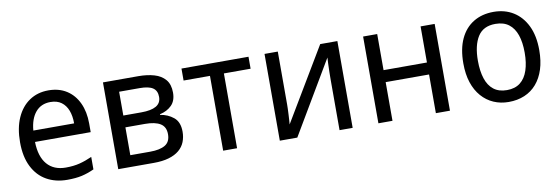

<svg xmlns="http://www.w3.org/2000/svg" viewBox="-46 -852 3402 1168"><g transform="rotate(-10 1654.5 -268.0)"><path d="M275 -546Q340 -546 387 -516Q434 -486 459.5 -431.5Q485 -377 485 -304V-251H141Q143 -160 184 -112.5Q225 -65 299 -65Q347 -65 384.5 -74.5Q422 -84 462 -102V-25Q423 -7 385.5 1.5Q348 10 295 10Q223 10 168 -21Q113 -52 82 -113.5Q51 -175 51 -264Q51 -352 79 -415Q107 -478 157.5 -512Q208 -546 275 -546ZM275 -474Q217 -474 183 -433.5Q149 -393 143 -321H395Q395 -367 382 -401Q369 -435 342.5 -454.5Q316 -474 275 -474Z M1020 -401Q1020 -351 992 -323Q964 -295 919 -285V-281Q966 -274 1001 -245.5Q1036 -217 1036 -157Q1036 -123 1024.5 -94Q1013 -65 988 -44Q963 -23 924 -11.5Q885 0 830 0H611V-536H829Q884 -536 927 -523.5Q970 -511 995 -481.5Q1020 -452 1020 -401ZM946 -157Q946 -203 913.5 -223Q881 -243 819 -243H698V-71H821Q881 -71 913.5 -90.5Q946 -110 946 -157ZM932 -390Q932 -428 906.5 -445.5Q881 -463 825 -463H698V-316H809Q870 -316 901 -334Q932 -352 932 -390Z M1510 -462H1345V0H1259V-462H1096V-536H1510Z M1691 -209Q1691 -200 1690.5 -183.5Q1690 -167 1689 -148.5Q1688 -130 1687 -113.5Q1686 -97 1685 -87L1953 -536H2059V0H1978V-316Q1978 -332 1978.5 -358Q1979 -384 1980 -409.5Q1981 -435 1982 -448L1717 0H1609V-536H1691Z M2305 -536V-313H2573V-536H2660V0H2573V-239H2305V0H2218V-536Z M3259 -269Q3259 -202 3242.5 -150.5Q3226 -99 3195 -63Q3164 -27 3120 -8.5Q3076 10 3022 10Q2972 10 2929.5 -8.5Q2887 -27 2855.5 -63Q2824 -99 2807 -150.5Q2790 -202 2790 -269Q2790 -358 2818.5 -419.5Q2847 -481 2900 -513.5Q2953 -546 3025 -546Q3094 -546 3146.5 -513.5Q3199 -481 3229 -419.5Q3259 -358 3259 -269ZM2880 -269Q2880 -206 2895 -159.5Q2910 -113 2942 -88Q2974 -63 3024 -63Q3074 -63 3106 -88Q3138 -113 3153.5 -159.5Q3169 -206 3169 -269Q3169 -333 3153.5 -378Q3138 -423 3106 -447.5Q3074 -472 3023 -472Q2948 -472 2914 -418Q2880 -364 2880 -269Z"/></g></svg>

Font: Noto Sans Display
Style: Regular
Weight: 400
Designer: Monotype Design Team
Foundry: Monotype Imaging Inc.
Version: Version 2.003